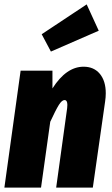

<svg xmlns="http://www.w3.org/2000/svg" viewBox="-23 -855 511 875"><path d="M459 -430Q459 -412 456 -392L400 0H233L283 -362Q284 -368 284 -377Q284 -399 271 -399Q259 -399 245 -376.5Q231 -354 206 -300L164 0H-3L71 -533H216V-452Q279 -551 358 -551Q405 -551 432 -518.5Q459 -486 459 -430ZM372 -835 427 -715 209 -620 167 -699Z"/></svg>

Font: Fira Sans Extra Condensed ExtraBold
Style: Italic
Weight: 800
Width: 3
Italic angle: -8°
Designer: Carrois Corporate & Edenspiekermann AG
Foundry: Carrois Corporate GbR & Edenspiekermann AG
Version: Version 4.203